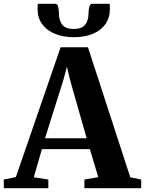

<svg xmlns="http://www.w3.org/2000/svg" viewBox="-48 -997 768 1017"><path d="M36 -59 273 -746.5H418L642 -58L700 -46V0H399V-46L472.5 -58.5L428 -207H174L131 -58L208 -46V0H-27.5L-28 -46ZM411 -264.5 323 -574 306.5 -643.5 287.5 -573 190.5 -264.5ZM243.5 -977Q256.5 -977 260.2 -960.8Q264 -944.5 264 -928Q264 -888.5 282 -866Q300 -843.5 342.5 -843.5Q385 -843.5 403 -866Q421 -888.5 421 -928Q421 -944.5 425 -960.8Q429 -977 441.5 -977H532.5Q533.5 -970.5 533.8 -963.8Q534 -957 534 -950Q534 -902 510 -868.5Q486 -835 443 -817.5Q400 -800 342.5 -800Q286.5 -800 243.2 -817.8Q200 -835.5 175.5 -869Q151 -902.5 151 -950Q151 -957 151.5 -963.8Q152 -970.5 152.5 -977Z"/></svg>

Font: Merriweather 60pt
Style: Bold
Weight: 700
Version: Version 2.100